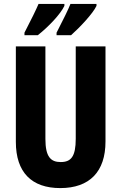

<svg xmlns="http://www.w3.org/2000/svg" viewBox="-20 -951 619 981"><path d="M473 -921V-931H340C330 -905 303 -850 269 -784V-771H343C387 -810 455 -882 473 -921ZM309 -921V-931H177C166 -905 140 -851 105 -784V-771H173C229 -815 290 -880 309 -921ZM519 -228V-714H367V-242C367 -151 343 -123 290 -123C239 -123 212 -150 212 -241V-714H61V-226C61 -70 142 10 288 10C438 10 519 -74 519 -228Z"/></svg>

Font: Noto Sans Gurmukhi UI ExtraCondensed ExtraBold
Style: Regular
Weight: 800
Width: 2
Designer: Jelle Bosma - Monotype Design Team
Foundry: Monotype Imaging Inc.
Version: Version 2.004